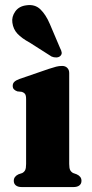

<svg xmlns="http://www.w3.org/2000/svg" viewBox="-20 -756 371 776"><path d="M259.7 -461.1V-93.3Q259.7 -75.8 263.8 -68.2Q267.9 -60.6 275.8 -56.6L289.8 -51.6Q299.3 -47.4 304.3 -40.9Q309.3 -34.5 309.3 -25.2Q309.3 -13.3 300.8 -6.6Q292.3 0 277.4 0H67.4Q52.6 0 44.2 -6.6Q35.7 -13.3 35.7 -25.2Q35.7 -34.4 40.7 -40.8Q45.6 -47.3 54.6 -51.5L69.8 -56.6Q77.7 -60.7 81.6 -68.2Q85.5 -75.7 85.5 -93.2V-355.8Q85.5 -370.3 81.2 -376.1Q76.9 -381.9 68.7 -384.7L50.1 -386.7Q41 -389.9 36.2 -395.1Q31.4 -400.2 31.4 -409.2Q31.4 -419 38 -425.3Q44.5 -431.6 58.7 -436.8L177.3 -477.6Q196 -483.8 207.2 -486.6Q218.5 -489.5 231.2 -489.5Q244.1 -489.5 251.9 -481.6Q259.7 -473.8 259.7 -461.1ZM181.4 -659.1 223.1 -561Q227.9 -552.5 229.2 -544.5Q230.6 -536.5 223.7 -529.7Q217.7 -524.1 207.5 -523.8Q197.4 -523.6 188.5 -527.5L99.6 -584.1Q67.8 -601.3 50.6 -619.7Q33.4 -638.1 30 -664.4Q26.5 -688.1 41.7 -709.7Q56.9 -731.3 87.6 -734.7Q121.3 -739.4 143.3 -718.2Q165.3 -697 181.4 -659.1Z"/></svg>

Font: Fraunces
Style: Regular
Weight: 900
Version: Version 1.000;[b76b70a41]